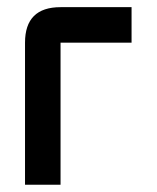

<svg xmlns="http://www.w3.org/2000/svg" viewBox="-20 -508 431 528"><path d="M146.5 -488.3H341.8V-390.6H146.5V0H48.8V-390.6Q48.8 -488.3 146.5 -488.3Z"/></svg>

Font: BabelStone Runic Staveless Rule
Style: Regular
Weight: 400
Designer: Andrew West
Foundry: BabelStone
Version: Version 3.002 March 14, 2022